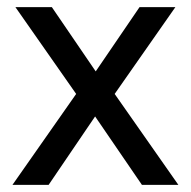

<svg xmlns="http://www.w3.org/2000/svg" viewBox="-20 -520 537 540"><path d="M15 0 194.2 -255.8 23.3 -500H125.8L249.2 -319.2L372.5 -500H473.3L302.5 -255.8L481.7 0H379.2L247.5 -192.5L116.7 0Z"/></svg>

Font: Funnel Sans Light
Style: Regular
Weight: 400
Version: Version 1.000